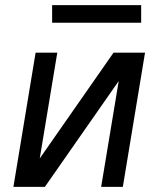

<svg xmlns="http://www.w3.org/2000/svg" viewBox="-20 -724 640 744"><path d="M32 0 118 -520H202L134 -110L420 -520H542L456 0H372L440 -410L154 0ZM182 -636V-704H527V-636Z"/></svg>

Font: Iosevka Custom Oblique
Style: Regular
Weight: 400
Italic angle: -9°
Designer: Belleve Invis
Foundry: Belleve Invis
Version: Version 27.0.1